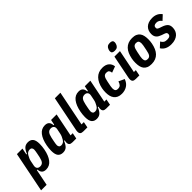

<svg xmlns="http://www.w3.org/2000/svg" viewBox="129 -1903 3260 3260"><g transform="rotate(-45 1759.5 -273.0)"><path d="M112 -525H245L221 -407H235Q263 -478 297.5 -507.5Q332 -537 386 -537Q445 -537 477 -499.5Q509 -462 509 -372Q509 -341 505.5 -310.5Q502 -280 497 -252Q474 -129 419.5 -58.5Q365 12 279 12Q225 12 199.5 -17Q174 -46 173 -93H159L100 200H-33ZM245 -97Q287 -97 310.5 -125Q334 -153 348 -219L362 -288Q367 -311 370.5 -335Q374 -359 374 -372Q374 -396 361 -412Q348 -428 320 -428Q293 -428 272 -414.5Q251 -401 237 -377Q223 -353 211.5 -327Q200 -301 195 -275L177 -185Q169 -143 188 -120Q207 -97 245 -97Z M922 0Q881 0 862.5 -16.5Q844 -33 844 -69Q844 -77 845 -84Q846 -91 848 -103L851 -118H837Q808 -47 774 -17.5Q740 12 686 12Q627 12 595 -25.5Q563 -63 563 -153Q563 -184 566.5 -214.5Q570 -245 575 -273Q598 -396 652.5 -466.5Q707 -537 793 -537Q847 -537 872.5 -508Q898 -479 899 -432H913L932 -525H1065L981 -106H1033L1012 0ZM752 -97Q779 -97 800 -110.5Q821 -124 835 -148Q849 -172 860.5 -198Q872 -224 877 -250L895 -340Q903 -382 884 -405Q865 -428 827 -428Q785 -428 761.5 -400Q738 -372 724 -306L710 -237Q705 -214 701.5 -190Q698 -166 698 -153Q698 -129 711 -113Q724 -97 752 -97Z M1185 0Q1143 0 1125 -16Q1107 -32 1107 -66Q1107 -74 1108 -85Q1109 -96 1111 -105L1238 -740H1371L1244 -106H1300L1279 0Z M1732 0Q1691 0 1672.5 -16.5Q1654 -33 1654 -69Q1654 -77 1655 -84Q1656 -91 1658 -103L1661 -118H1647Q1618 -47 1584 -17.5Q1550 12 1496 12Q1437 12 1405 -25.5Q1373 -63 1373 -153Q1373 -184 1376.5 -214.5Q1380 -245 1385 -273Q1408 -396 1462.5 -466.5Q1517 -537 1603 -537Q1657 -537 1682.5 -508Q1708 -479 1709 -432H1723L1742 -525H1875L1791 -106H1843L1822 0ZM1562 -97Q1589 -97 1610 -110.5Q1631 -124 1645 -148Q1659 -172 1670.5 -198Q1682 -224 1687 -250L1705 -340Q1713 -382 1694 -405Q1675 -428 1637 -428Q1595 -428 1571.5 -400Q1548 -372 1534 -306L1520 -237Q1515 -214 1511.5 -190Q1508 -166 1508 -153Q1508 -129 1521 -113Q1534 -97 1562 -97Z M2099 12Q2048 12 2013.5 -4Q1979 -20 1957 -48.5Q1935 -77 1925.5 -115Q1916 -153 1916 -197Q1916 -220 1918 -246Q1920 -272 1925 -295Q1947 -407 2009.5 -472Q2072 -537 2172 -537Q2250 -537 2293.5 -499.5Q2337 -462 2344 -401L2233 -360Q2228 -398 2212.5 -414Q2197 -430 2161 -430Q2122 -430 2102.5 -402.5Q2083 -375 2070 -306L2052 -216Q2047 -191 2047 -168Q2047 -130 2061.5 -112.5Q2076 -95 2110 -95Q2150 -95 2170 -115Q2190 -135 2204 -180L2308 -132Q2282 -58 2226 -23Q2170 12 2099 12Z M2530 -590Q2462 -590 2462 -640Q2462 -648 2463.5 -658Q2465 -668 2469 -680Q2480 -714 2502 -730Q2524 -746 2562 -746Q2630 -746 2630 -696Q2630 -688 2628.5 -678Q2627 -668 2623 -656Q2612 -622 2590 -606Q2568 -590 2530 -590ZM2443 0Q2401 0 2383 -16Q2365 -32 2365 -66Q2365 -74 2366 -85Q2367 -96 2369 -105L2453 -525H2586L2502 -106H2548L2527 0Z M2813 12Q2758 12 2722.5 -4Q2687 -20 2666.5 -48.5Q2646 -77 2638 -115Q2630 -153 2630 -197Q2630 -220 2632 -246Q2634 -272 2639 -295Q2650 -351 2669.5 -395.5Q2689 -440 2719 -471.5Q2749 -503 2790.5 -520Q2832 -537 2886 -537Q2941 -537 2976.5 -521Q3012 -505 3032.5 -476.5Q3053 -448 3061 -410Q3069 -372 3069 -328Q3069 -305 3067 -279Q3065 -253 3060 -230Q3049 -174 3029.5 -129.5Q3010 -85 2980 -53.5Q2950 -22 2908.5 -5Q2867 12 2813 12ZM2824 -95Q2843 -95 2857.5 -101.5Q2872 -108 2882.5 -122.5Q2893 -137 2900.5 -160.5Q2908 -184 2915 -219L2933 -309Q2938 -334 2938 -357Q2938 -395 2923.5 -412.5Q2909 -430 2875 -430Q2836 -430 2816.5 -402.5Q2797 -375 2784 -306L2766 -216Q2761 -191 2761 -168Q2761 -130 2775.5 -112.5Q2790 -95 2824 -95Z M3287 12Q3155 12 3099 -80L3183 -158Q3200 -126 3224 -110Q3248 -94 3292 -94Q3335 -94 3354 -109Q3373 -124 3373 -151Q3373 -172 3361.5 -182Q3350 -192 3326 -200L3280 -216Q3254 -225 3233 -236.5Q3212 -248 3197 -264Q3182 -280 3174 -302Q3166 -324 3166 -355Q3166 -392 3178 -425Q3190 -458 3215 -483Q3240 -508 3278.5 -522.5Q3317 -537 3369 -537Q3484 -537 3543 -454L3459 -376Q3442 -401 3418.5 -415.5Q3395 -430 3361 -430Q3329 -430 3311.5 -416Q3294 -402 3294 -374Q3294 -354 3306 -345Q3318 -336 3340 -328L3386 -312Q3445 -292 3474 -262Q3503 -232 3503 -176Q3503 -136 3489.5 -101.5Q3476 -67 3449 -42Q3422 -17 3381.5 -2.5Q3341 12 3287 12Z"/></g></svg>

Font: IBM Plex Sans Cond
Style: Bold Italic
Weight: 700
Width: 3
Italic angle: -11°
Designer: Mike Abbink, Paul van der Laan, Pieter van Rosmalen
Foundry: Bold Monday
Version: Version 1.3